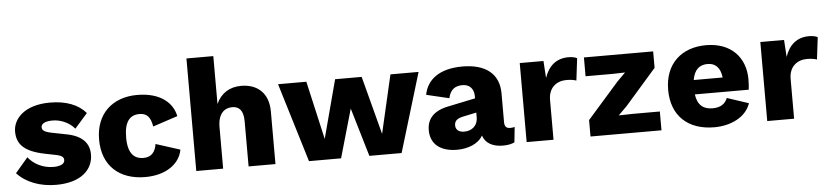

<svg xmlns="http://www.w3.org/2000/svg" viewBox="-43 -956 5226 1210"><g transform="rotate(-5 2569.5 -351.0)"><path d="M271 10C428 10 506 -65 506 -162C506 -232 464 -283 361 -302L270 -320C225 -329 211 -341 211 -359C211 -382 235 -396 284 -396C334 -396 390 -372 422 -332L503 -424C457 -479 379 -510 277 -510C116 -510 42 -428 42 -347C42 -266 89 -218 215 -192L285 -178C325 -170 335 -159 335 -141C335 -116 305 -104 264 -104C196 -104 138 -136 105 -179L25 -85C82 -23 171 10 271 10Z M828 -510C672 -510 565 -414 565 -250C565 -86 670 10 835 10C969 10 1055 -56 1070 -143L917 -192C909 -140 883 -111 834 -111C774 -111 736 -149 736 -248C736 -346 769 -389 833 -389C880 -389 903 -361 912 -303L1069 -355C1053 -436 980 -510 828 -510Z M1158 0H1328V-263C1328 -347 1369 -381 1418 -381C1460 -381 1489 -357 1489 -286V0H1659V-333C1659 -449 1589 -510 1486 -510C1414 -510 1358 -476 1328 -409V-712H1158Z M2430 -500 2345 -131 2248 -500H2080L1982 -131L1898 -500H1719L1871 0H2074L2162 -307L2253 0H2457L2608 -500Z M2948 -317V-303L2775 -267C2682 -248 2640 -200 2640 -128C2640 -38 2705 10 2808 10C2876 10 2943 -15 2971 -66C2987 -15 3035 9 3098 9C3128 9 3152 4 3171 -5L3181 -102C3173 -99 3163 -98 3152 -98C3129 -98 3117 -110 3117 -137V-320C3117 -444 3032 -510 2886 -510C2741 -510 2661 -448 2643 -352L2787 -318C2799 -374 2832 -393 2876 -393C2920 -393 2948 -364 2948 -317ZM2808 -144C2808 -174 2827 -188 2867 -196L2948 -213V-185C2948 -126 2907 -100 2862 -100C2832 -100 2808 -114 2808 -144Z M3248 0H3418V-252C3418 -330 3470 -368 3531 -368C3560 -368 3580 -364 3594 -359L3611 -499C3600 -505 3582 -510 3557 -510C3479 -510 3430 -466 3405 -392L3398 -500H3248Z M3652 0H4101V-119H3929L3841 -117L3896 -172L4092 -396V-500H3654V-381H3825L3904 -383L3851 -330L3652 -104Z M4435 10C4540 10 4636 -36 4665 -122L4529 -167C4514 -131 4485 -110 4435 -110C4377 -110 4340 -137 4330 -207H4671C4673 -223 4675 -248 4675 -273C4675 -411 4585 -510 4427 -510C4272 -510 4165 -415 4165 -250C4165 -85 4269 10 4435 10ZM4427 -391C4478 -391 4507 -358 4514 -298H4331C4342 -362 4374 -391 4427 -391Z M4770 0H4940V-252C4940 -330 4992 -368 5053 -368C5082 -368 5102 -364 5116 -359L5133 -499C5122 -505 5104 -510 5079 -510C5001 -510 4952 -466 4927 -392L4920 -500H4770Z"/></g></svg>

Font: Work Sans
Style: Bold
Weight: 700
Designer: Wei Huang
Foundry: Wei Huang
Version: Version 2.012